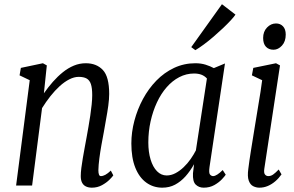

<svg xmlns="http://www.w3.org/2000/svg" viewBox="-20 -858 1362 888"><path d="M183 -426.5Q202.5 -454.5 224.5 -479.5Q246.5 -504.5 270.8 -524Q295 -543.5 321.5 -554.5Q348 -565.5 377 -565.5Q426.5 -565.5 455.8 -534.2Q485 -503 485 -423.5Q485 -400 480.8 -369Q476.5 -338 470.5 -305.8Q464.5 -273.5 460 -246Q455 -219.5 449.2 -187.8Q443.5 -156 439.5 -125.2Q435.5 -94.5 435 -70.5Q435 -57.5 437.8 -50.5Q440.5 -43.5 446.5 -43.5Q456 -43.5 467.2 -49.5Q478.5 -55.5 492.5 -69L504 -47Q500.5 -41 486.5 -27Q472.5 -13 451.5 -1.5Q430.5 10 405 10Q389.5 10 377.8 4.5Q366 -1 359.8 -12.8Q353.5 -24.5 353.5 -43.5Q353.5 -59.5 356.2 -81.2Q359 -103 363.2 -127.8Q367.5 -152.5 372 -177Q376.5 -201.5 380.5 -223Q384.5 -245 389 -270.8Q393.5 -296.5 397.5 -323.2Q401.5 -350 404 -374.5Q406.5 -399 406.5 -417.5Q406.5 -450.5 400.5 -468.8Q394.5 -487 380.8 -494.8Q367 -502.5 344 -502.5Q323 -502.5 300.5 -491Q278 -479.5 256 -459.5Q234 -439.5 213.2 -413.2Q192.5 -387 174.5 -358L128.5 0H54.5L117.5 -487L70.5 -509.5L76.5 -544L178.5 -565.5L196.5 -555.5Z M949 -85.5Q945 -57.5 951.5 -50.5Q958 -43.5 965.5 -43.5Q974 -43.5 985.2 -50.8Q996.5 -58 1010 -71.5L1024 -50Q1020 -43.5 1006.5 -29Q993 -14.5 971.5 -2.2Q950 10 922 10Q900 10 885.2 -4.2Q870.5 -18.5 872.5 -56.5L877.5 -98.5Q859.5 -66.5 837.8 -42.2Q816 -18 789.8 -4Q763.5 10 730.5 10Q689 10 656.5 -13.5Q624 -37 605.8 -82.5Q587.5 -128 587.5 -194.5Q587.5 -246.5 601.5 -299.5Q615.5 -352.5 641.2 -400.2Q667 -448 703.2 -485.2Q739.5 -522.5 785.2 -544Q831 -565.5 883.5 -565.5Q909.5 -565.5 931 -558.8Q952.5 -552 969 -543L1020.5 -564.5ZM937 -495Q926 -507 911.5 -512.5Q897 -518 877.5 -518Q841.5 -518 809.2 -501.2Q777 -484.5 750.8 -454.5Q724.5 -424.5 705.8 -384.2Q687 -344 676.5 -296.8Q666 -249.5 666 -199Q666 -155 676.5 -120.2Q687 -85.5 706.2 -66Q725.5 -46.5 751 -46.5Q771.5 -46.5 791.5 -57Q811.5 -67.5 829.5 -84.8Q847.5 -102 861.8 -122.5Q876 -143 886 -162.5ZM864.5 -640 1006.5 -838.5 1069 -790.5Q1063 -781 1047.8 -764.5Q1032.5 -748 1011.8 -728.2Q991 -708.5 967.8 -688.5Q944.5 -668.5 922.5 -652.2Q900.5 -636 883.5 -626Z M1179.5 10Q1165 10 1151.2 3.2Q1137.5 -3.5 1130.5 -22.5Q1123.5 -41.5 1128.5 -77.5Q1133 -114 1140.5 -160.8Q1148 -207.5 1156 -256.8Q1164 -306 1171.5 -351.5Q1179 -397 1184.8 -432.8Q1190.5 -468.5 1192.5 -487L1145 -509.5L1151.5 -544L1256.5 -565.5L1275 -555.5L1202.5 -78Q1199.5 -58.5 1205.5 -51Q1211.5 -43.5 1221 -43.5Q1232.5 -43.5 1242.8 -50.5Q1253 -57.5 1269 -74L1282 -51.5Q1269.5 -33.5 1253.5 -19.8Q1237.5 -6 1219 2Q1200.5 10 1179.5 10ZM1245 -628Q1223 -628 1210 -641.8Q1197 -655.5 1197 -682.5Q1197 -712 1215 -730.8Q1233 -749.5 1256.5 -749.5Q1276.5 -749.5 1289 -736.2Q1301.5 -723 1301.5 -698Q1301.5 -666 1284 -647Q1266.5 -628 1245 -628Z"/></svg>

Font: Merriweather 24pt SemiCondensed Light
Style: Italic
Weight: 300
Width: 4
Italic angle: -7.8°
Designer: Eben Sorkin
Foundry: Eben Sorkin
Version: Version 2.101